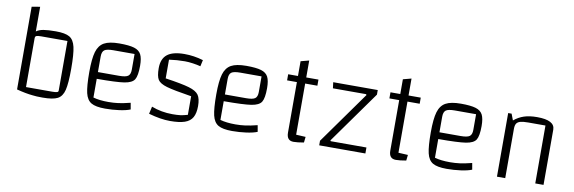

<svg xmlns="http://www.w3.org/2000/svg" viewBox="-51 -1076 4445 1486"><g transform="rotate(10 2172.0 -333.0)"><path d="M489 -250Q489 -135 476 -82.5Q463 -30 426.5 -11Q390 8 309 8Q258 8 230 4Q176 -1 104 -20V-670L169 -681V-487Q190 -503 225.5 -509Q261 -515 322 -515Q396 -515 430 -495Q464 -475 476.5 -420.5Q489 -366 489 -250ZM423 -457H217Q188 -457 178.5 -452.5Q169 -448 169 -433V-50H374Q402 -50 412.5 -53.5Q423 -57 423 -67Z M988 -71 997 -20Q965 -7 911 0.5Q857 8 800 8Q726 8 691 -12.5Q656 -33 643.5 -86Q631 -139 631 -250Q631 -355 647 -409Q663 -463 703.5 -485.5Q744 -508 823 -508Q900 -508 939.5 -496Q979 -484 994.5 -454Q1010 -424 1010 -365Q1010 -287 991.5 -257Q973 -227 912.5 -217.5Q852 -208 697 -208V-61Q745 -47 817 -47Q857 -47 894.5 -52Q932 -57 988 -71ZM697 -383V-261H863Q915 -261 933.5 -274.5Q952 -288 952 -325V-448H785Q734 -448 715.5 -434.5Q697 -421 697 -383Z M1333 -515Q1408 -515 1481 -493L1470 -443Q1444 -450 1409 -455Q1374 -460 1346 -460Q1283 -460 1222 -451V-304Q1352 -285 1409.5 -268Q1467 -251 1486.5 -222.5Q1506 -194 1506 -136Q1506 -80 1487.5 -47Q1469 -14 1426.5 0.5Q1384 15 1311 15Q1238 15 1143 -12L1156 -70Q1234 -40 1321 -40Q1358 -40 1382 -43Q1406 -46 1440 -56V-202Q1299 -224 1244 -240Q1189 -256 1172 -283Q1155 -310 1155 -373Q1155 -446 1198 -480.5Q1241 -515 1333 -515Z M1986 -71 1995 -20Q1963 -7 1909 0.5Q1855 8 1798 8Q1724 8 1689 -12.5Q1654 -33 1641.5 -86Q1629 -139 1629 -250Q1629 -355 1645 -409Q1661 -463 1701.5 -485.5Q1742 -508 1821 -508Q1898 -508 1937.5 -496Q1977 -484 1992.5 -454Q2008 -424 2008 -365Q2008 -287 1989.5 -257Q1971 -227 1910.5 -217.5Q1850 -208 1695 -208V-61Q1743 -47 1815 -47Q1855 -47 1892.5 -52Q1930 -57 1986 -71ZM1695 -383V-261H1861Q1913 -261 1931.5 -274.5Q1950 -288 1950 -325V-448H1783Q1732 -448 1713.5 -434.5Q1695 -421 1695 -383Z M2292 -452V-50Q2349 -46 2367 -46L2362 -1Q2312 8 2281 8Q2227 8 2227 -55V-452H2150V-500H2227V-616L2292 -633V-500H2388V-452Z M2770 -453H2510L2504 -500H2854V-464L2561 -53L2564 -47H2845V0H2482V-36L2775 -447Z M3096 -452V-50Q3153 -46 3171 -46L3166 -1Q3116 8 3085 8Q3031 8 3031 -55V-452H2954V-500H3031V-616L3096 -633V-500H3192V-452Z M3672 -71 3681 -20Q3649 -7 3595 0.5Q3541 8 3484 8Q3410 8 3375 -12.5Q3340 -33 3327.5 -86Q3315 -139 3315 -250Q3315 -355 3331 -409Q3347 -463 3387.5 -485.5Q3428 -508 3507 -508Q3584 -508 3623.5 -496Q3663 -484 3678.5 -454Q3694 -424 3694 -365Q3694 -287 3675.5 -257Q3657 -227 3596.5 -217.5Q3536 -208 3381 -208V-61Q3429 -47 3501 -47Q3541 -47 3578.5 -52Q3616 -57 3672 -71ZM3381 -383V-261H3547Q3599 -261 3617.5 -274.5Q3636 -288 3636 -325V-448H3469Q3418 -448 3399.5 -434.5Q3381 -421 3381 -383Z M3879 -500H3906L3925 -450Q3961 -480 4003.5 -494Q4046 -508 4106 -508Q4245 -508 4245 -434V0H4180V-455H4045Q4004 -455 3983 -449Q3962 -443 3953 -429Q3944 -415 3944 -387V0H3879Z"/></g></svg>

Font: Changa ExtraLight
Style: Regular
Weight: 275
Designer: Eduardo Rodriguez Tunni
Foundry: Eduardo Rodriguez Tunni
Version: Version 2.002; ttfautohint (v1.5) -l 8 -r 50 -G 200 -x 14 -H